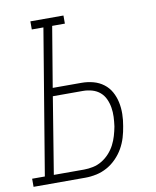

<svg xmlns="http://www.w3.org/2000/svg" viewBox="-117 -799 700 863"><g transform="rotate(-10 233.0 -367.5)"><path d="M-34 0V-37H24L134 -698H81V-735H232V-698H174L128 -423H259Q287 -423 313 -416Q339 -409 359.5 -393.5Q380 -378 392.5 -355.5Q405 -333 410.5 -307Q416 -281 415.5 -253.5Q415 -226 410 -199Q406 -173 398.5 -148Q391 -123 378 -100Q365 -77 345.5 -57Q326 -37 302.5 -24Q279 -11 253.5 -5.5Q228 0 203 0ZM65 -37H203Q223 -37 244.5 -41.5Q266 -46 285 -57.5Q304 -69 319.5 -86Q335 -103 345 -122.5Q355 -142 361 -162.5Q367 -183 371 -204Q374 -226 375 -247.5Q376 -269 372.5 -290Q369 -311 360.5 -329.5Q352 -348 337 -361Q322 -374 301.5 -380Q281 -386 259 -386H122Z"/></g></svg>

Font: Iosevka Slab XLtObl
Style: Regular
Weight: 200
Italic angle: -9°
Monospace: yes
Designer: Belleve Invis
Foundry: Belleve Invis
Version: Version 11.1.1; ttfautohint (v1.8.3)